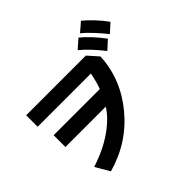

<svg xmlns="http://www.w3.org/2000/svg" viewBox="-221 -1172 1442 1442"><g transform="rotate(-45 500.0 -451.5)"><path d="M66.4 -342.8V-467.8H556.6Q575.2 -513.7 591.8 -597.7H26.4V-719.7H660.2L733.4 -637.7Q722.7 -409.2 569.8 -223.6Q417 -38.1 178.7 28.3L113.3 -84Q250 -127.9 348.1 -196.3Q446.3 -264.6 495.1 -342.8ZM748 -869.1 819.3 -930.7Q898.4 -866.2 970.7 -768.6L902.3 -706.1Q869.1 -748 825.2 -795.4Q781.2 -842.8 748 -869.1ZM645.5 -792 716.8 -854.5Q793 -792 867.2 -692.4L798.8 -629.9Q717.8 -733.4 645.5 -792Z"/></g></svg>

Font: Gothic A1 ExtraBold
Style: Regular
Weight: 800
Designer: HanYang I&C Co.,Ltd.
Foundry: HanYang I&C Co.,Ltd.
Version: Version 2.50